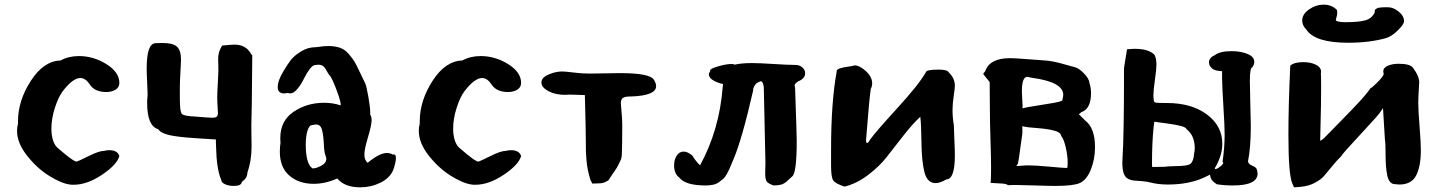

<svg xmlns="http://www.w3.org/2000/svg" viewBox="-20 -794 6170 822"><path d="M53 -234Q53 -251 57 -264V-274Q57 -363 112 -448Q167 -533 239 -535Q274 -554 318 -554Q380 -554 435.5 -519.5Q491 -485 491 -439Q491 -420 474.5 -410Q458 -400 435 -400Q385 -400 364 -433Q346 -460 324 -460Q292 -460 249 -404Q230 -379 215 -332.5Q200 -286 200 -242Q200 -199 217 -172Q219 -166 258 -134.5Q297 -103 307 -102Q316 -104 360 -126Q404 -148 425 -148Q437 -151 448 -151Q483 -151 491 -126Q481 -89 417 -46Q353 -3 295 -3Q284 -3 279 -4Q242 -9 190 -41.5Q138 -74 95.5 -128Q53 -182 53 -234Z M608 -501Q608 -607 645 -609Q656 -610 674 -610Q722 -610 738.5 -593.5Q755 -577 755 -538Q755 -525 752.5 -485.5Q750 -446 750 -420V-369Q750 -315 759 -306Q768 -297 816 -295Q874 -290 888 -290Q903 -290 908 -294.5Q913 -299 913 -311Q913 -316 911.5 -338Q910 -360 910 -379Q910 -395 912.5 -437Q915 -479 915 -492Q915 -503 914.5 -518.5Q914 -534 914 -540Q914 -566 923 -584L931 -599L966 -602Q969 -602 975 -602.5Q981 -603 983 -603Q1028 -603 1049 -572L1060 -556L1058 -350Q1056 -276 1056 -257Q1056 -236 1056.5 -206Q1057 -176 1057 -166Q1057 -106 1039 -54Q1039 -32 1015 -15Q1014 2 980 2Q960 2 944 -5Q928 -12 927 -24Q907 -71 905 -166L904 -197L886 -198Q872 -199 839 -201Q806 -203 782 -205Q758 -207 730 -211Q702 -215 683 -222.5Q664 -230 657 -241Q610 -255 610 -353Q610 -369 611 -375Q611 -377 611.5 -382.5Q612 -388 612 -391Q612 -403 610 -441Q608 -479 608 -501Z M1169 -421Q1169 -449 1194 -490Q1211 -519 1225.5 -537.5Q1240 -556 1269 -574Q1298 -592 1332 -592H1334Q1366 -597 1384 -597Q1414 -597 1435.5 -589.5Q1457 -582 1473.5 -562.5Q1490 -543 1498 -529.5Q1506 -516 1521.5 -483Q1537 -450 1544 -436Q1549 -425 1557 -380Q1565 -335 1565 -311V-303Q1571 -294 1571 -279Q1571 -259 1555.5 -207Q1540 -155 1540 -133Q1540 -108 1554 -97Q1605 -139 1636 -139Q1651 -139 1662 -132Q1663 -132 1664 -132.5Q1665 -133 1666 -133Q1675 -133 1675 -118Q1675 -98 1663 -65Q1648 -31 1608 -11.5Q1568 8 1522 8Q1455 8 1424 -30Q1373 -7 1323 -7Q1260 -7 1219 -42Q1178 -77 1178 -145Q1178 -163 1181 -184Q1180 -190 1180 -203Q1180 -277 1237 -315.5Q1294 -354 1368 -354Q1405 -354 1438 -343Q1442 -352 1421.5 -407Q1401 -462 1390 -473Q1385 -478 1378.5 -491Q1372 -504 1364 -510.5Q1356 -517 1342 -517Q1341 -517 1338 -516.5Q1335 -516 1333 -516H1331Q1319 -516 1305 -497Q1291 -478 1280 -455Q1269 -432 1253 -413Q1237 -394 1222 -394Q1220 -394 1212 -396Q1200 -394 1197 -394Q1169 -394 1169 -421ZM1289 -176Q1289 -92 1318 -73H1319Q1334 -73 1355.5 -84.5Q1377 -96 1377 -114Q1377 -121 1374 -127Q1368 -140 1366.5 -176Q1365 -212 1359 -236.5Q1353 -261 1334 -261Q1326 -261 1321 -259H1318Q1304 -259 1296.5 -234.5Q1289 -210 1289 -176Z M1773 -234Q1773 -251 1777 -264V-274Q1777 -363 1832 -448Q1887 -533 1959 -535Q1994 -554 2038 -554Q2100 -554 2155.5 -519.5Q2211 -485 2211 -439Q2211 -420 2194.5 -410Q2178 -400 2155 -400Q2105 -400 2084 -433Q2066 -460 2044 -460Q2012 -460 1969 -404Q1950 -379 1935 -332.5Q1920 -286 1920 -242Q1920 -199 1937 -172Q1939 -166 1978 -134.5Q2017 -103 2027 -102Q2036 -104 2080 -126Q2124 -148 2145 -148Q2157 -151 2168 -151Q2203 -151 2211 -126Q2201 -89 2137 -46Q2073 -3 2015 -3Q2004 -3 1999 -4Q1962 -9 1910 -41.5Q1858 -74 1815.5 -128Q1773 -182 1773 -234Z M2298 -441Q2298 -465 2339 -479Q2363 -488 2388 -488Q2400 -488 2436 -483.5Q2472 -479 2503 -479Q2524 -479 2568.5 -480Q2613 -481 2635 -481Q2763 -481 2780 -452Q2789 -437 2789 -425Q2789 -385 2684 -381H2680Q2655 -381 2646.5 -374.5Q2638 -368 2638 -352Q2638 -346 2641 -315Q2644 -284 2644 -258Q2644 -204 2643.5 -182.5Q2643 -161 2642.5 -139Q2642 -117 2636.5 -107Q2631 -97 2627 -87.5Q2623 -78 2609.5 -59Q2596 -40 2585 -22Q2583 -21 2577.5 -18Q2572 -15 2569 -13.5Q2566 -12 2559 -10.5Q2552 -9 2543 -9L2516 -8L2508 -23Q2500 -50 2496.5 -67.5Q2493 -85 2491 -107Q2489 -129 2488.5 -142Q2488 -155 2488 -193Q2488 -231 2487 -262L2484 -387L2421 -389Q2413 -388 2399 -388Q2357 -388 2327.5 -404Q2298 -420 2298 -441Z M2866 -86Q2866 -110 2877 -127.5Q2888 -145 2907 -145Q2924 -145 2944 -128Q2957 -106 2977 -86Q3060 -238 3074 -421Q3076 -432 3075 -434Q3074 -436 3067 -436Q3015 -452 3015 -475Q3015 -482 3021 -490Q3020 -491 3020 -492Q3020 -500 3054.5 -510Q3089 -520 3112 -520Q3123 -520 3124 -517Q3155 -524 3200 -524Q3230 -524 3293 -520Q3356 -516 3385 -516Q3403 -516 3415 -505.5Q3427 -495 3427 -480Q3427 -458 3398 -446Q3382 -437 3382 -427Q3382 -425 3384 -417Q3391 -214 3391 -192Q3391 -55 3372 -39Q3366 -33 3357 -25.5Q3348 -18 3346.5 -16Q3345 -14 3338 -10Q3331 -6 3330.5 -5.5Q3330 -5 3321 -3Q3312 -1 3309.5 -1Q3307 -1 3292 0Q3269 -8 3262.5 -17Q3256 -26 3256 -52Q3256 -78 3257 -97L3250 -420Q3247 -446 3237 -446Q3233 -446 3230 -443Q3220 -441 3212 -429.5Q3204 -418 3204 -405Q3157 -199 3121 -114Q3119 -109 3112 -92.5Q3105 -76 3102 -69Q3099 -62 3091.5 -48.5Q3084 -35 3076.5 -28.5Q3069 -22 3058 -14Q3047 -6 3032.5 -3Q3018 0 3001 0Q2914 0 2888 -34Q2866 -50 2866 -86Z M3538 -85V-152Q3538 -357 3562 -487Q3560 -496 3575 -501Q3590 -506 3610 -508.5Q3630 -511 3634 -513Q3636 -514 3640 -514Q3660 -514 3687 -489.5Q3714 -465 3714 -437Q3714 -425 3708 -413Q3702 -377 3688 -198V-192Q3688 -182 3692 -182Q3698 -182 3704 -195Q3730 -231 3822 -331.5Q3914 -432 3944 -485Q3946 -496 3998 -496Q4036 -496 4042 -484Q4068 -459 4068 -427Q4068 -416 4063 -382.5Q4058 -349 4058 -323Q4058 -291 4064 -255V-247Q4064 -234 4066 -193Q4068 -152 4068 -129Q4068 -27 4032 -26Q4004 -10 3986 -10Q3950 -10 3938 -56Q3926 -102 3925 -183.5Q3924 -265 3920 -294Q3888 -265 3847 -212.5Q3806 -160 3776 -121.5Q3746 -83 3698 -46Q3650 -9 3596 5Q3556 -8 3547 -22Q3538 -36 3538 -85Z M4189 -478 4198 -489Q4217 -545 4304 -545Q4326 -545 4373.5 -541Q4421 -537 4442 -536Q4467 -535 4491.5 -530Q4516 -525 4541 -517.5Q4566 -510 4579 -507Q4597 -504 4620 -480.5Q4643 -457 4644 -439Q4651 -418 4651 -396Q4651 -328 4610 -314L4599 -305L4626 -278Q4668 -246 4668 -164Q4668 -112 4650 -67.5Q4632 -23 4602 -10Q4574 2 4498 2Q4469 2 4411.5 0Q4354 -2 4332 -2Q4305 -2 4295 -1Q4291 -8 4256 -9L4221 -11L4222 -23Q4223 -41 4223 -79Q4223 -115 4220.5 -195Q4218 -275 4218 -318L4217 -443Q4199 -464 4189 -478ZM4331 -83 4361 -85Q4367 -86 4384 -86Q4412 -86 4472 -80.5Q4532 -75 4544 -75H4549Q4551 -81 4551 -98Q4551 -128 4542.5 -164Q4534 -200 4523 -212Q4522 -227 4494.5 -234.5Q4467 -242 4422.5 -245.5Q4378 -249 4369 -251L4357 -254V-223Q4354 -206 4348.5 -162Q4343 -118 4338 -93ZM4355 -403Q4355 -389 4356.5 -367Q4358 -345 4358 -339Q4358 -332 4357 -330Q4369 -334 4412 -340.5Q4455 -347 4491 -353.5Q4527 -360 4528 -365Q4532 -381 4532 -388Q4532 -443 4398 -461Q4391 -462 4387 -463Q4381 -465 4378 -465Q4355 -465 4355 -403Z M4785 -98Q4785 -113 4786 -122Q4789 -164 4790.5 -257.5Q4792 -351 4792 -425.5Q4792 -500 4792 -502L4805 -583Q4827 -585 4839 -585Q4898 -585 4923 -559Q4931 -543 4931 -516Q4931 -497 4924.5 -452.5Q4918 -408 4918 -386Q4918 -378 4920 -362Q4921 -356 4929.5 -354.5Q4938 -353 4976 -353Q5081 -353 5147 -304Q5213 -255 5213 -179Q5213 -131 5185 -81Q5181 -76 5181 -72Q5181 -70 5183 -70Q5190 -70 5203.5 -80.5Q5217 -91 5217 -97Q5217 -100 5214 -101Q5223 -162 5223 -217Q5223 -254 5218 -332.5Q5213 -411 5212 -459V-489L5196 -491Q5179 -492 5167.5 -502.5Q5156 -513 5156 -527Q5156 -547 5181 -558Q5203 -575 5253 -575Q5292 -575 5321 -563Q5350 -551 5350 -529Q5350 -519 5342 -506Q5331 -506 5331 -448Q5331 -415 5333 -344.5Q5335 -274 5335 -255Q5335 -163 5323 -103Q5324 -92 5342.5 -84Q5361 -76 5361 -67Q5364 -58 5364 -51Q5364 0 5258 0Q5222 0 5190 -5Q5167 -19 5163 -34L5160 -46L5133 -33Q5068 -4 4980 -4Q4938 -4 4904 -13Q4889 -17 4868.5 -18.5Q4848 -20 4835 -21Q4822 -22 4809.5 -28.5Q4797 -35 4791 -51.5Q4785 -68 4785 -98ZM4912 -89 4913 -79 4965 -80Q4982 -82 5003 -82.5Q5024 -83 5035 -83.5Q5046 -84 5058.5 -86Q5071 -88 5077 -93Q5083 -98 5087 -108.5Q5091 -119 5092 -135Q5095 -147 5095 -160Q5095 -213 5060 -241Q5057 -249 5036.5 -254.5Q5016 -260 4976 -265.5Q4936 -271 4935 -271L4922 -273L4919 -251Q4912 -184 4912 -95Z M5496 -217Q5496 -345 5504 -513Q5521 -528 5560 -528Q5591 -528 5613.5 -517Q5636 -506 5636 -486Q5636 -485 5635.5 -483Q5635 -481 5635 -480Q5636 -471 5636 -423Q5636 -340 5634 -280L5632 -191L5645 -199Q5652 -206 5679.5 -234Q5707 -262 5727 -282.5Q5747 -303 5773 -330Q5799 -357 5818.5 -379.5Q5838 -402 5848 -417Q5853 -417 5878.5 -443Q5904 -469 5904 -478Q5904 -479 5903 -482.5Q5902 -486 5902 -488Q5902 -504 5921.5 -512.5Q5941 -521 5968 -521Q6018 -521 6030 -503Q6056 -468 6056 -441Q6056 -436 6054 -407Q6052 -378 6052 -352Q6052 -322 6057.5 -253Q6063 -184 6063 -151Q6063 -82 6043 -43Q6023 -4 5971 -4Q5965 -4 5947 -6Q5926 -10 5919 -44Q5912 -78 5912 -130Q5912 -182 5909 -198Q5909 -200 5907 -232.5Q5905 -265 5904 -281L5901 -331L5892 -318Q5888 -308 5807.5 -222Q5727 -136 5721 -124Q5704 -108 5683 -82Q5662 -56 5648.5 -40.5Q5635 -25 5608.5 -11Q5582 3 5547 6L5520 8L5513 -8Q5496 -45 5496 -217ZM5555 -706Q5555 -733 5584 -753.5Q5613 -774 5648 -774Q5682 -774 5704 -751Q5705 -747 5705 -740Q5705 -731 5702 -721Q5699 -711 5699 -709Q5699 -700 5737 -699Q5797 -699 5825.5 -707Q5854 -715 5866 -742Q5865 -747 5866 -750Q5867 -753 5870.5 -755.5Q5874 -758 5877.5 -759.5Q5881 -761 5887.5 -761.5Q5894 -762 5897.5 -762.5Q5901 -763 5908.5 -763Q5916 -763 5918 -763H5922Q5945 -763 5968 -744.5Q5991 -726 5991 -703Q5991 -690 5964.5 -664Q5938 -638 5914 -631Q5844 -611 5752 -611Q5610 -611 5573 -667Q5555 -685 5555 -706Z"/></svg>

Font: NaniFont Regular
Style: Regular
Weight: 400
Designer: Nanigashitei
Version: Version 1.036